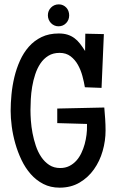

<svg xmlns="http://www.w3.org/2000/svg" viewBox="-20 -863 542 889"><path d="M468.8 -258.8Q468.8 -210.9 455.3 -163.8Q441.9 -116.7 415 -78.9Q388.2 -41 348.4 -17.6Q308.6 5.9 255.9 5.9Q213.9 5.9 180.7 -11.2Q147.5 -28.3 122.3 -56.9Q97.2 -85.4 79.6 -122.3Q62 -159.2 50.8 -198.7Q39.6 -238.3 34.4 -277.6Q29.3 -316.9 29.3 -349.6Q29.3 -385.3 33.2 -425.8Q37.1 -466.3 46.6 -506.1Q56.2 -545.9 72.5 -582.3Q88.9 -618.7 113.5 -646.7Q138.2 -674.8 172.4 -691.4Q206.5 -708 252 -708Q275.4 -708 293 -702.4Q310.5 -696.8 324.7 -686.3Q338.9 -675.8 350.6 -660.6Q362.3 -645.5 374 -627L375 -707L460.9 -705.1L450.2 -456.1L373 -459Q369.1 -482.9 361.6 -511Q354 -539.1 340.8 -562.7Q327.6 -586.4 306.9 -602.3Q286.1 -618.2 255.9 -618.2Q225.6 -618.2 203.9 -604.7Q182.1 -591.3 167.2 -569.1Q152.3 -546.9 143.1 -518.8Q133.8 -490.7 128.9 -461.2Q124 -431.6 122.6 -403.6Q121.1 -375.5 121.1 -353.5Q121.1 -332.5 123 -304.4Q125 -276.4 130.6 -246.6Q136.2 -216.8 146 -187.7Q155.8 -158.7 171.1 -136Q186.5 -113.3 208 -99.1Q229.5 -85 258.8 -85Q282.2 -85 300.8 -94.2Q319.3 -103.5 333.3 -118.9Q347.2 -134.3 356.7 -154.3Q366.2 -174.3 372.1 -195.8Q377.9 -217.3 380.6 -239Q383.3 -260.7 382.8 -279.3V-289.1L245.1 -293V-360.4L462.9 -365.2Q465.3 -338.9 467 -312Q468.8 -285.2 468.8 -258.8ZM300.3 -792Q300.3 -770.5 286.1 -755.9Q272 -741.2 250.5 -741.2Q240.2 -741.2 231.2 -745.4Q222.2 -749.5 215.6 -756.6Q209 -763.7 205.3 -772.9Q201.7 -782.2 201.7 -792Q201.7 -813.5 216.3 -828.1Q231 -842.8 252.4 -842.8Q263.2 -842.8 272 -838.6Q280.8 -834.5 287.1 -827.6Q293.5 -820.8 296.9 -811.5Q300.3 -802.2 300.3 -792Z"/></svg>

Font: Maiden Orange
Style: Regular
Weight: 400
Designer: Astigmatic (AOETI)
Foundry: Astigmatic (AOETI)
Version: Version 1.001